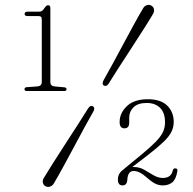

<svg xmlns="http://www.w3.org/2000/svg" viewBox="-20 -734 778 772"><path d="M90.5 -669.5Q79 -669.5 79 -678Q79 -687 90.5 -687H135.5Q144.5 -687 149.2 -690.5Q154 -694 159.5 -702.5Q166.5 -713 173.5 -713Q182.5 -713 182.5 -702V-404.5Q182.5 -388 200 -386.5L238 -383Q247.5 -382.5 247.5 -375Q247.5 -368 237.5 -368H88Q78.5 -368 78.5 -375.5Q78.5 -383 88 -383.5L130.5 -386.5Q148 -388 148 -405V-653.5Q148 -663.5 144.8 -666.5Q141.5 -669.5 133 -669.5ZM417 -398Q408.5 -384.5 398 -390Q392.5 -393 392.8 -399Q393 -405 396.5 -411.5Q410 -435 430 -471.8Q450 -508.5 472.5 -550.5Q495 -592.5 516.5 -632Q538 -671.5 555 -700Q560.5 -710 570.2 -713.2Q580 -716.5 589 -711Q597.5 -706 599.2 -696.8Q601 -687.5 595 -677.5Q581 -653.5 557.2 -616.2Q533.5 -579 506.8 -538Q480 -497 456 -459.8Q432 -422.5 417 -398ZM334.5 -298.5Q343 -312 353.5 -306.5Q359 -303.5 359 -297.5Q359 -291.5 355 -285Q341.5 -262 321.5 -225Q301.5 -188 279 -146Q256.5 -104 235 -64.5Q213.5 -25 196.5 3.5Q191 13 181.2 16.2Q171.5 19.5 162.5 14.5Q154 9.5 152.2 0Q150.5 -9.5 156.5 -19Q171 -43 194.5 -80.2Q218 -117.5 244.8 -158.5Q271.5 -199.5 295.5 -236.8Q319.5 -274 334.5 -298.5ZM454 -11.5Q454 -35.5 473 -50L552.5 -115.5Q587.5 -144.5 607.2 -165Q627 -185.5 635.2 -203.2Q643.5 -221 643.5 -242Q643.5 -281 623.5 -300.5Q603.5 -320 570 -320Q534.5 -320 517 -302.8Q499.5 -285.5 499.5 -261.5V-240.5Q499.5 -218 480 -218Q461 -218 461 -243.5Q461 -279.5 490.2 -307.2Q519.5 -335 574.5 -335Q626.5 -335 652.5 -309.2Q678.5 -283.5 678.5 -244Q678.5 -222.5 669.2 -203.8Q660 -185 636.8 -162.8Q613.5 -140.5 571.5 -108L512 -62.5Q514.5 -62.5 517.5 -62.5Q540.5 -62.5 559.8 -51.5Q579 -40.5 597.2 -29.5Q615.5 -18.5 634.5 -18.5Q668 -18.5 674.5 -48Q677 -58 685.5 -57Q695 -56.5 693 -45.5Q688 -13.5 673 -1Q658 11.5 634 11.5Q617 11.5 602 3.2Q587 -5 571 -19.5Q541 -46.5 517.5 -46.5Q494 -46.5 492 -11.5Q490.5 11.5 473 11.5Q454 11.5 454 -11.5Z"/></svg>

Font: Fraunces 9pt S000 Thin
Style: Regular
Weight: 100
Version: Version 1.000; ttfautohint (v1.8.3)